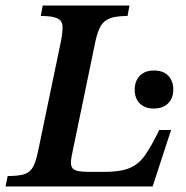

<svg xmlns="http://www.w3.org/2000/svg" viewBox="-38 -677 677 697"><path d="M516 0H-18L-10 -38Q31 -38 51.5 -45Q72 -52 82.5 -72Q93 -92 101 -132L183 -526Q190 -562 189 -582Q188 -602 170 -610.5Q152 -619 110 -619L117 -657H432L425 -619Q385 -619 362.5 -611Q340 -603 328 -583Q316 -563 308 -525L222 -110Q215 -74 228 -63.5Q241 -53 285 -53H340Q398 -53 431.5 -66.5Q465 -80 488.5 -113.5Q512 -147 540 -205H583ZM520 -283Q488 -283 469.5 -301.5Q451 -320 451 -351Q451 -383 469.5 -402Q488 -421 521 -421Q555 -421 573 -402Q591 -383 591 -352Q591 -320 572 -301.5Q553 -283 520 -283Z"/></svg>

Font: STIX Two Text SemiBold
Style: Italic
Weight: 600
Italic angle: -12°
Designer: Ross Mills, John Hudson & Paul Hanslow, Tiro Typeworks Ltd; with prior portions MicroPress Inc. and Coen Hoffman, Elsevi
Foundry: Tiro Typeworks Ltd
Version: Version 2.13 b171